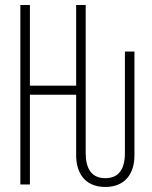

<svg xmlns="http://www.w3.org/2000/svg" viewBox="-20 -734 603 764"><path d="M399 10C476 10 515 -41 515 -116V-529H477V-125C477 -60 452 -25 399 -25C345 -25 321 -62 321 -125V-714H283V-393H99V-714H61V0H99V-357H283V-116C283 -51 314 10 399 10Z"/></svg>

Font: Noto Sans Mono SemiCondensed ExtraLight
Style: Regular
Weight: 200
Width: 4
Designer: Monotype Design Team
Foundry: Monotype Imaging Inc.
Version: Version 2.014